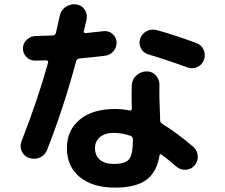

<svg xmlns="http://www.w3.org/2000/svg" viewBox="-20 -817 1040 887"><path d="M583 -189.5Q543.9 -203.1 505.9 -203.1Q464.8 -203.1 441.9 -183.6Q418.9 -164.1 418.9 -132.8Q418.9 -97.7 441.9 -78.6Q464.8 -59.6 505.9 -59.6Q557.6 -59.6 575.7 -80.6Q593.8 -101.6 593.8 -167V-173.8Q593.8 -185.5 583 -189.5ZM289.1 -132.8Q289.1 -214.8 348.1 -264.2Q407.2 -313.5 511.7 -313.5Q545.9 -313.5 579.1 -306.6Q588.9 -304.7 588.9 -316.4Q586.9 -370.1 588.9 -422.9Q589.8 -450.2 610.4 -468.8Q630.9 -487.3 658.2 -487.3Q683.6 -487.3 700.7 -467.8Q717.8 -448.2 716.8 -421.9Q714.8 -382.8 719.7 -268.6V-260.7Q719.7 -251 730.5 -244.1Q797.9 -203.1 873 -138.7Q891.6 -122.1 893.6 -97.2Q895.5 -72.3 879.4 -53.2Q863.3 -34.2 838.4 -32.7Q813.5 -31.2 793.9 -47.9Q758.8 -79.1 726.6 -102.5Q718.8 -108.4 716.8 -98.6Q704.1 -20.5 655.3 14.6Q606.4 49.8 511.7 49.8Q408.2 49.8 348.6 1Q289.1 -47.9 289.1 -132.8ZM116.2 -86.9Q91.8 -93.8 81.1 -116.7Q70.3 -139.6 79.1 -163.1Q155.3 -358.4 202.1 -527.3Q203.1 -531.2 201.2 -534.7Q199.2 -538.1 194.3 -538.1Q177.7 -537.1 141.6 -537.1Q118.2 -537.1 102.1 -553.7Q85.9 -570.3 85.9 -593.3Q85.9 -616.2 103 -632.8Q120.1 -649.4 142.6 -650.4L223.6 -653.3Q234.4 -653.3 238.3 -665L255.9 -743.2Q260.7 -769.5 282.7 -784.7Q304.7 -799.8 331.1 -796.9Q356.4 -793.9 370.6 -773.4Q384.8 -752.9 379.9 -727.5Q377.9 -717.8 373.5 -699.2Q369.1 -680.7 367.2 -672.9Q366.2 -668.9 369.1 -666Q372.1 -663.1 376 -664.1Q429.7 -669.9 458 -672.9Q481.4 -675.8 499 -661.1Q516.6 -646.5 518.6 -623Q519.5 -598.6 504.9 -581.1Q490.2 -563.5 466.8 -559.6Q381.8 -549.8 347.7 -546.9Q335 -544.9 332 -535.2Q274.4 -320.3 198.2 -126Q188.5 -100.6 165.5 -89.8Q142.6 -79.1 116.2 -86.9ZM886.7 -618.2Q911.1 -609.4 920.9 -586.4Q930.7 -563.5 921.9 -540Q913.1 -516.6 890.6 -506.8Q868.2 -497.1 844.7 -505.9Q752 -540 666 -565.4Q642.6 -572.3 631.3 -593.3Q620.1 -614.3 627 -636.7Q634.8 -661.1 657.2 -672.9Q679.7 -684.6 705.1 -677.7Q781.2 -657.2 886.7 -618.2Z"/></svg>

Font: Rounded-X Mgen+ 2m bold
Style: Bold
Weight: 700
Designer: [Source Han Sans]
Ryoko NISHIZUKA  (kana & ideographs); Paul D. Hunt (Latin, Greek & Cyrillic); Wenlong ZHANG  (bopomofo
Version: Version 1.059.20150602